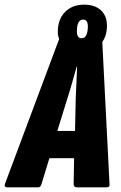

<svg xmlns="http://www.w3.org/2000/svg" viewBox="-46 -804 520 824"><path d="M-14 0Q-29 0 -25 -14L208 -637Q202 -650 202 -666Q202 -721 233 -752.5Q264 -784 315 -784Q361 -784 387 -760Q413 -736 413 -694Q413 -673 408 -655.5Q403 -638 393 -624L424 -14Q426 0 410 0H284Q270 0 270 -14L272 -125H166L132 -14Q128 0 118 0ZM200 -242H276L279 -381Q281 -415 282 -449Q283 -483 285 -518H283Q273 -483 263.5 -449Q254 -415 243 -381ZM304 -640Q318 -640 324.5 -653.5Q331 -667 331 -691Q331 -720 311 -720Q297 -720 290.5 -707Q284 -694 284 -669Q284 -640 304 -640Z"/></svg>

Font: Sofia Sans Extra Condensed Black
Style: Italic
Weight: 900
Italic angle: -9°
Version: Version 4.100